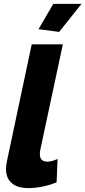

<svg xmlns="http://www.w3.org/2000/svg" viewBox="-20 -958 439 987"><path d="M126 9Q70 9 40.5 -16.5Q11 -42 11 -89Q11 -110 16 -131L143 -730H303L187 -187Q185 -175 185 -166Q185 -127 223 -127Q247 -127 276 -141L271 -21Q239 -7 199 1Q159 9 126 9ZM284 -794 178 -808 254 -938H399Z"/></svg>

Font: Raleway ExtraBold
Style: Italic
Weight: 800
Italic angle: -12°
Designer: Matt McInerney, Pablo Impallari, Rodrigo Fuenzalida
Foundry: Matt McInerney, Pablo Impallari, Rodrigo Fuenzalida
Version: Version 4.026